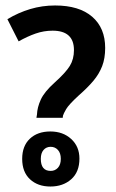

<svg xmlns="http://www.w3.org/2000/svg" viewBox="-20 -821 423 701"><path d="M113 -391 115 -403Q116 -429 129 -457.5Q142 -486 180 -520Q220 -556 235 -580.5Q250 -605 250 -638Q250 -709 172 -709Q140 -709 110 -698.5Q80 -688 48 -670L7 -751Q47 -775 90.5 -788Q134 -801 181 -801Q269 -801 316.5 -760Q364 -719 364 -646Q364 -608 353 -579.5Q342 -551 321 -526Q300 -501 268 -473Q231 -439 221.5 -422.5Q212 -406 210 -399L209 -391ZM164 -140Q118 -140 89.5 -166.5Q61 -193 61 -241Q61 -288 89 -314.5Q117 -341 164 -341Q210 -341 240 -313.5Q270 -286 270 -242Q270 -193 240 -166.5Q210 -140 164 -140ZM165 -197Q181 -197 191.5 -208.5Q202 -220 202 -241Q202 -262 191.5 -273.5Q181 -285 165 -285Q149 -285 139 -273.5Q129 -262 129 -241Q129 -197 165 -197Z"/></svg>

Font: Noto Sans Myanmar UI Condensed SemiBold
Style: Regular
Weight: 600
Width: 3
Designer: Monotype Design Team
Foundry: Monotype Imaging Inc.
Version: Version 2.103; ttfautohint (v1.8.4.7-5d5b)